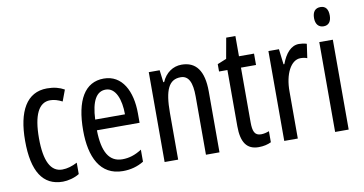

<svg xmlns="http://www.w3.org/2000/svg" viewBox="-73 -930 2141 1130"><g transform="rotate(-10 997.5 -364.5)"><path d="M221 10C251 10 292 0 320 -18V-86C289 -70 259 -61 230 -61C161 -61 126 -129 126 -266C126 -404 161 -475 229 -475C252 -475 276 -468 301 -455L326 -522C298 -538 265 -547 223 -547C101 -547 43 -441 43 -265C43 -82 102 10 221 10Z M562 -546C449 -546 390 -447 390 -265C390 -109 443 10 580 10C626 10 667 -1 705 -24V-96C665 -70 628 -59 589 -59C510 -59 472 -123 470 -253H725V-309C725 -442 672 -546 562 -546ZM562 -480C622 -480 649 -405 649 -317H471C476 -428 507 -480 562 -480Z M1027 -547C976 -547 932 -517 909 -464H904L895 -537H830V0H911V-279C911 -417 939 -475 1009 -475C1057 -475 1077 -432 1077 -348V0H1158V-364C1158 -488 1113 -547 1027 -547Z M1418 -62C1379 -62 1369 -89 1369 -143V-469H1459V-537H1369V-658H1314L1292 -535L1238 -513V-469H1288V-133C1288 -37 1320 10 1391 10C1421 10 1445 4 1466 -6V-72C1450 -66 1434 -62 1418 -62Z M1729 -547C1682 -547 1647 -507 1624 -445H1619L1608 -537H1545V0H1626V-280C1625 -385 1666 -463 1723 -463C1738 -463 1751 -461 1763 -456L1775 -540C1759 -545 1744 -547 1729 -547Z M1891 -739C1860 -739 1843 -719 1843 -681C1843 -645 1861 -624 1891 -624C1921 -624 1937 -645 1937 -681C1937 -718 1922 -739 1891 -739ZM1930 -537H1849V0H1930Z"/></g></svg>

Font: Noto Sans Devanagari ExtraCondensed
Style: Regular
Weight: 400
Width: 2
Designer: Jelle Bosma - Monotype Design Team
Foundry: Monotype Imaging Inc.
Version: Version 2.004